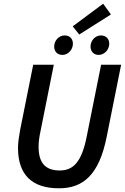

<svg xmlns="http://www.w3.org/2000/svg" viewBox="-20 -1003 673 1035"><path d="M298 12C428 12 514 -60 555 -265L633 -654H525L447 -265C419 -124 371 -84 302 -84C221 -84 188 -129 188 -212C188 -236 191 -260 197 -289L270 -654H159L89 -305C83 -272 77 -235 77 -206C77 -60 153 12 298 12ZM316 -707C349 -707 373 -737 373 -767C373 -795 355 -812 329 -812C296 -812 272 -783 272 -752C272 -725 290 -707 316 -707ZM512 -707C544 -707 569 -737 569 -767C569 -795 550 -812 524 -812C492 -812 468 -783 468 -752C468 -725 486 -707 512 -707ZM407 -817 578 -925 536 -983 372 -861Z"/></svg>

Font: Source Sans Pro Semibold
Style: Italic
Weight: 600
Italic angle: -11°
Designer: Paul D. Hunt
Foundry: Adobe Systems Incorporated
Version: Version 3.006;hotconv 1.0.111;makeotfexe 2.5.65597